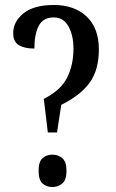

<svg xmlns="http://www.w3.org/2000/svg" viewBox="-20 -744 464 771"><path d="M172 -212 156 -347Q225 -382 250 -433Q275 -484 275 -549Q275 -602 255 -638Q235 -674 196 -674Q153 -674 135.5 -640Q118 -606 118 -549Q79 -549 56 -562.5Q33 -576 33 -611Q33 -657 74.5 -690.5Q116 -724 196 -724Q279 -724 328 -677.5Q377 -631 377 -546Q377 -463 340 -412Q303 -361 226 -323L209 -212ZM190 7Q167 7 151 -7Q135 -21 135 -58Q135 -95 151 -109Q167 -123 190 -123Q213 -123 230 -109Q247 -95 247 -58Q247 -21 230 -7Q213 7 190 7Z"/></svg>

Font: Noto Serif Tamil ExtraCondensed Medium
Style: Regular
Weight: 500
Width: 2
Designer: Indian Type Foundry, Tom Grace, and the Monotype Design Team
Foundry: Monotype Imaging Inc.
Version: Version 2.004; ttfautohint (v1.8.4.7-5d5b)